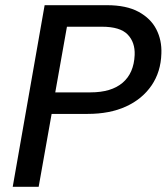

<svg xmlns="http://www.w3.org/2000/svg" viewBox="-20 -720 642 740"><path d="M29 0 152 -700H392Q467 -700 514 -674.5Q561 -649 582.5 -607Q604 -565 602 -514Q600 -443 564 -390.5Q528 -338 465.5 -309.5Q403 -281 318 -281H179L129 0ZM193 -364H329Q409 -364 452.5 -401Q496 -438 499 -508Q501 -557 472 -587Q443 -617 373 -617H238Z"/></svg>

Font: DM Sans 16pt Medium
Style: Italic
Weight: 500
Italic angle: -10°
Version: Version 4.004;gftools[0.9.30]